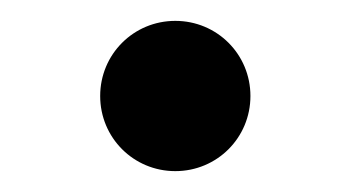

<svg xmlns="http://www.w3.org/2000/svg" viewBox="-20 -530 336 184"><path d="M76 -438C76 -398 108 -366 148 -366C188 -366 220 -398 220 -438C220 -478 188 -510 148 -510C108 -510 76 -478 76 -438Z"/></svg>

Font: Old Standard
Style: Regular
Weight: 400
Designer: Alexey Kryukov <alexios@thessalonica.org.ru>
Version: Version 2.0